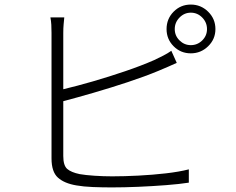

<svg xmlns="http://www.w3.org/2000/svg" viewBox="-20 -818 1040 846"><path d="M750 -689.9Q750 -660.6 771 -639.9Q792 -619.1 820.8 -619.1Q850.1 -619.1 871.1 -639.9Q892.1 -660.6 892.1 -689.9Q892.1 -719.2 871.1 -740.7Q850.1 -762.2 820.8 -762.2Q792 -762.2 771 -740.7Q750 -719.2 750 -689.9ZM713.9 -689.9Q713.9 -734.9 744.9 -766.4Q775.9 -797.9 820.8 -797.9Q865.2 -797.9 897.2 -766.4Q929.2 -734.9 929.2 -689.9Q929.2 -645.5 897.2 -614.3Q865.2 -583 820.8 -583Q775.9 -583 744.9 -614.3Q713.9 -645.5 713.9 -689.9ZM263.2 -741.2Q261.7 -726.1 260.3 -710Q258.8 -693.8 258.8 -672.9V-424.8Q316.9 -438.5 388.7 -459.2Q460.4 -480 531.5 -504.2Q602.5 -528.3 659.2 -553.2Q680.2 -563 699.2 -572.8Q718.3 -582.5 734.9 -594.2L758.8 -541Q741.7 -533.7 720.5 -523.9Q699.2 -514.2 678.2 -505.9Q618.2 -481 543 -456.1Q467.8 -431.2 392.8 -409.4Q317.9 -387.7 258.8 -372.1V-130.9Q258.8 -88.9 276.1 -73.7Q293.5 -58.6 331.1 -50.8Q356 -46.4 395.5 -43.7Q435.1 -41 474.1 -41Q526.9 -41 589.6 -44.2Q652.3 -47.4 711.2 -54.2Q770 -61 812 -71.8V-13.2Q771 -6.8 711.9 -2.2Q652.8 2.4 589.4 5.1Q525.9 7.8 472.2 7.8Q430.2 7.8 388.7 6.1Q347.2 4.4 316.9 -1Q263.7 -9.8 235.4 -35.2Q207 -60.5 207 -120.1V-672.9Q207 -691.9 206.1 -709Q205.1 -726.1 202.1 -741.2Z"/></svg>

Font: Source Han Sans CN Light
Style: Regular
Weight: 300
Designer: Ryoko NISHIZUKA  (kana, bopomofo & ideographs); Paul D. Hunt (Latin, Greek & Cyrillic); Sandoll Communications , Soo-you
Foundry: Adobe
Version: Version 2.000;hotconv 1.0.107;makeotfexe 2.5.65593